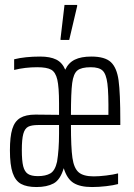

<svg xmlns="http://www.w3.org/2000/svg" viewBox="-20 -746 539 774"><path d="M465 -242H266Q266 -151 272 -109.5Q278 -68 297 -51.5Q316 -35 358 -35Q379 -35 408 -38.5Q437 -42 456 -47V-4Q438 1 408 4.5Q378 8 351 8Q303 8 276.5 -8.5Q250 -25 237 -68Q223 -21 196 -6.5Q169 8 127 8Q88 8 65 -4.5Q42 -17 31 -49Q20 -81 20 -140Q20 -195 29.5 -226Q39 -257 61.5 -270.5Q84 -284 123 -284L218 -283V-329Q218 -395 211 -425Q204 -455 186.5 -465Q169 -475 130 -475Q81 -475 37 -464V-507Q81 -518 142 -518Q182 -518 206.5 -506Q231 -494 243 -465Q256 -493 281.5 -505.5Q307 -518 348 -518Q403 -518 427 -495.5Q451 -473 458 -422Q465 -371 465 -258ZM266 -283H417Q418 -370 413 -409Q408 -448 393.5 -461.5Q379 -475 346 -475Q308 -475 292 -462Q276 -449 271 -411Q266 -373 266 -283ZM218 -242H134Q107 -242 93.5 -235Q80 -228 74 -206.5Q68 -185 68 -141Q68 -98 73.5 -76Q79 -54 92.5 -45Q106 -36 133 -36Q164 -36 183 -47Q202 -58 210 -94Q218 -142 218 -207ZM224 -585V-590L240 -726H291V-721L259 -585Z"/></svg>

Font: Saira Ultra Condensed Light
Style: Regular
Weight: 300
Width: 1
Designer: Hector Gatti with collaboration of the Omnibus-Type team
Foundry: Omnibus-Type
Version: Version 1.001; ttfautohint (v1.8)